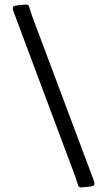

<svg xmlns="http://www.w3.org/2000/svg" viewBox="-20 -777 468 838"><path d="M107 -748 119 -710 385 -1Q391 14 392 22Q393 30 389.5 32.5Q386 35 376 37Q366 38 355.5 39Q345 40 334 41Q324 41 321 32L309 -5L43 -716Q37 -732 36 -739Q35 -746 39 -749Q43 -752 52 -753Q63 -755 73.5 -755.5Q84 -756 94 -757Q104 -757 107 -748Z"/></svg>

Font: Hahmlet
Style: Regular
Weight: 400
Designer: Minjoo Ham & Mark Frömberg
Foundry: hypertype
Version: Version 1.002